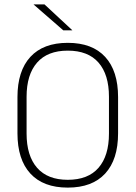

<svg xmlns="http://www.w3.org/2000/svg" viewBox="-20 -844 617 874"><path d="M288.5 10Q177 10 118.2 -54Q59.5 -118 59.5 -237V-402Q59.5 -521 118.2 -585Q177 -649 288.5 -649Q400 -649 458.8 -585Q517.5 -521 517.5 -402V-237Q517.5 -118 458.8 -54Q400 10 288.5 10ZM288.5 -25.5Q381 -25.5 428.5 -80.2Q476 -135 476 -236V-403.5Q476 -504.5 428.5 -559Q381 -613.5 288.5 -613.5Q196.5 -613.5 148.8 -559Q101 -504.5 101 -403.5V-236Q101 -135 148.8 -80.2Q196.5 -25.5 288.5 -25.5ZM182.5 -824 309 -706.5V-706H268L133.5 -823V-824Z"/></svg>

Font: Anek Odia ExtraLight
Style: Regular
Weight: 250
Designer: Yesha Goshar & Mahesh Sahu (Odia), Yesha Goshar (Latin)
Foundry: Ek Type
Version: Version 1.003